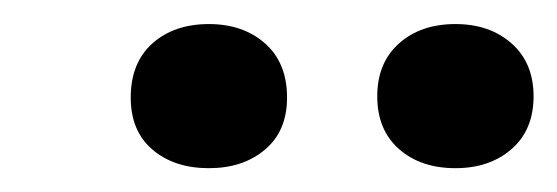

<svg xmlns="http://www.w3.org/2000/svg" viewBox="-20 -678 470 162"><path d="M90.3 -595.7Q90.3 -625 108.6 -641.4Q127 -657.7 156.2 -657.7Q185.1 -657.7 203.6 -641.4Q222.2 -625 222.2 -595.7Q222.2 -567.4 203.6 -551.8Q185.1 -536.1 156.2 -536.1Q127 -536.1 108.6 -551.8Q90.3 -567.4 90.3 -595.7ZM298.3 -596.7Q298.3 -625 316.7 -641.4Q335 -657.7 364.3 -657.7Q393.1 -657.7 411.6 -641.4Q430.2 -625 430.2 -596.7Q430.2 -568.4 411.6 -552.2Q393.1 -536.1 364.3 -536.1Q335 -536.1 316.7 -552.2Q298.3 -568.4 298.3 -596.7Z"/></svg>

Font: PT Astra Sans
Style: Bold Italic
Weight: 700
Italic angle: -16°
Designer: A.Korolkova, I. Chaeva
Foundry: ParaType Ltd
Version: Version 1.002W